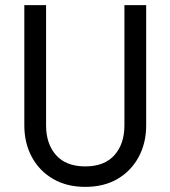

<svg xmlns="http://www.w3.org/2000/svg" viewBox="-20 -720 666 750"><path d="M75 -700H160V-230Q160 -158 199 -114Q238 -70 313 -70Q388 -70 427 -114Q466 -158 466 -230V-700H551V-230Q551 -161 521.5 -106.5Q492 -52 439 -21Q386 10 313 10Q241 10 187.5 -21Q134 -52 104.5 -106.5Q75 -161 75 -230Z"/></svg>

Font: Von Book
Style: Regular
Weight: 400
Version: Version 4.000; ttfautohint (v1.8.4.7-5d5b)